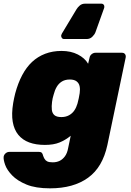

<svg xmlns="http://www.w3.org/2000/svg" viewBox="-48 -808 717 1048"><path d="M225 220Q147 220 97 199.5Q47 179 18.5 149.5Q-10 120 -20 91.5Q-30 63 -28 47Q-26 36 -17 28.5Q-8 21 3 21H165Q175 21 180 26Q185 31 187 41Q190 50 195 59Q200 68 210 73Q220 78 240 78Q261 78 277.5 70Q294 62 306.5 45Q319 28 324 0L338 -67Q310 -44 277.5 -30.5Q245 -17 197 -17Q148 -17 111.5 -30.5Q75 -44 52 -72Q29 -100 21.5 -143Q14 -186 24 -246Q27 -261 29 -272Q31 -283 35 -298Q50 -354 73 -397.5Q96 -441 127 -470Q158 -499 198.5 -514.5Q239 -530 288 -530Q339 -530 377 -510.5Q415 -491 433 -460L441 -494Q443 -505 452.5 -512.5Q462 -520 473 -520H618Q629 -520 634.5 -512.5Q640 -505 638 -494L538 -16Q525 44 499 88.5Q473 133 433 162Q393 191 341 205.5Q289 220 225 220ZM287 -169Q311 -169 329 -179Q347 -189 358 -205.5Q369 -222 375 -243Q378 -252 382 -272Q386 -292 387 -300Q390 -321 386.5 -337.5Q383 -354 370 -364Q357 -374 333 -374Q308 -374 290.5 -363.5Q273 -353 262 -334.5Q251 -316 245 -292Q242 -284 239.5 -272Q237 -260 236 -251Q233 -227 235 -208.5Q237 -190 249 -179.5Q261 -169 287 -169ZM302 -595Q294 -595 289.5 -601Q285 -607 286 -616Q287 -618 288 -620Q289 -622 290 -625L370 -758Q376 -768 387.5 -778Q399 -788 417 -788H505Q514 -788 518.5 -781.5Q523 -775 521 -766L473 -632Q468 -619 455.5 -607Q443 -595 425 -595Z"/></svg>

Font: Rubik ExtraBold
Style: Italic
Weight: 800
Italic angle: -12°
Designer: Hubert and Fischer
Foundry: Hubert and Fischer
Version: Version 2.300;gftools[0.9.30]